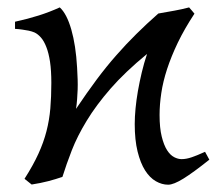

<svg xmlns="http://www.w3.org/2000/svg" viewBox="-20 -489 596 524"><path d="M551.3 -53.2Q507.3 -18.1 480.5 -1.5Q453.6 15.1 439 15.1Q421.9 15.1 405.3 5.6Q388.7 -3.9 376 -23.9Q363.3 -43.9 355.5 -75.4Q347.7 -106.9 347.7 -150.4Q347.7 -169.9 349.9 -192.9Q352.1 -215.8 356.4 -240.7Q360.8 -265.6 366.9 -291.3Q373 -316.9 381.3 -341.8Q321.3 -292.5 281.7 -247.1Q242.2 -201.7 216.6 -159.4Q190.9 -117.2 176 -78.9Q161.1 -40.5 150.4 -6.3Q132.3 0 111.8 5.4Q91.3 10.7 66.4 14.6L46.9 -1Q70.3 -37.6 84.7 -69.1Q99.1 -100.6 106.9 -131.1Q114.7 -161.6 117.4 -193.4Q120.1 -225.1 120.1 -262.7Q120.1 -296.4 116.5 -320.6Q112.8 -344.7 106.4 -360.8Q100.1 -377 91.8 -386.5Q83.5 -396 74.2 -400.4Q67.4 -403.3 58.3 -405.3Q49.3 -407.2 41 -408.2Q31.2 -409.7 21 -410.2V-429.7Q56.6 -437.5 85.9 -446.8Q115.2 -456.1 143.1 -468.8Q162.1 -451.7 174.6 -408.4Q187 -365.2 190.4 -304.7Q191.4 -287.6 191.9 -272.7Q192.4 -257.8 191.9 -244.1Q191.4 -230.5 190.4 -217.8Q189.5 -205.1 187.5 -191.9Q217.3 -236.3 243.9 -272Q270.5 -307.6 297.4 -338.1Q324.2 -368.7 352.1 -396.2Q379.9 -423.8 412.1 -452.1Q437.5 -456.5 456.5 -460Q475.6 -463.4 496.1 -468.8Q500 -464.4 504.2 -459.5Q508.3 -454.6 510.7 -451.7Q483.4 -410.2 465.3 -372.6Q447.3 -335 436 -300.5Q424.8 -266.1 420.2 -234.9Q415.5 -203.6 415.5 -175.3Q415.5 -139.6 421.4 -116.2Q427.2 -92.8 436 -79.1Q444.8 -65.4 455.3 -60.1Q465.8 -54.7 475.6 -54.7Q488.3 -54.7 503.2 -59.8Q518.1 -64.9 539.6 -74.7Z"/></svg>

Font: Gentium Plus
Style: Regular
Weight: 400
Designer: J. Victor Gaultney, Annie Olsen, Iska Routamaa
Foundry: SIL International
Version: Version 1.510